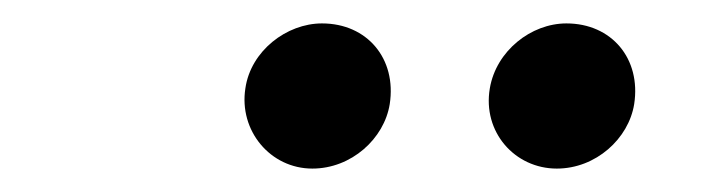

<svg xmlns="http://www.w3.org/2000/svg" viewBox="-20 -775 612 164"><path d="M246.8 -631C280.2 -631 308.2 -656.6 312.9 -686.1C318.9 -724.8 293.7 -755 255 -755C224.8 -755 194.2 -731.5 189.6 -699.6C183.9 -663.4 210.9 -631 246.8 -631ZM455.6 -631C489 -631 517 -656.6 521.7 -686.1C527.7 -724.8 502.5 -755 463.8 -755C433.6 -755 403.8 -731.5 398.4 -699.6C392 -662.3 419.7 -631 455.6 -631Z"/></svg>

Font: TID UI Medium
Style: Italic
Weight: 500
Italic angle: -9.39999°
Designer: The TID Project Authors
Foundry: Bakken & Bæck
Version: Version 1.001;hotconv 1.0.109;makeotfexe 2.5.65596